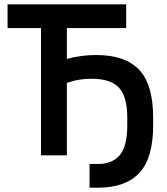

<svg xmlns="http://www.w3.org/2000/svg" viewBox="-20 -720 775 890"><path d="M170 -590H15V-700H565V-590H290V-447Q356 -465 425 -465Q560 -465 625 -396.5Q690 -328 690 -173V-141Q690 13 626 81.5Q562 150 435 150H395V40H435Q500 40 535 -0.5Q570 -41 570 -141V-173Q570 -273 531 -314Q492 -355 405 -355Q379 -355 351 -351Q323 -347 290 -336V0H170Z"/></svg>

Font: PT Root UI Bold
Style: Regular
Weight: 700
Designer: Vitaly Kuzmin
Foundry: ParaType Ltd.
Version: Version 2.000G